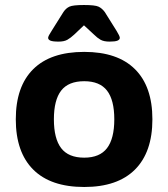

<svg xmlns="http://www.w3.org/2000/svg" viewBox="-20 -738 670 766"><path d="M316 8Q182 8 112.5 -61.5Q43 -131 43 -262Q43 -393 112.5 -462Q182 -531 316 -531Q449 -531 518.5 -462Q588 -393 588 -262Q588 -131 518.5 -61.5Q449 8 316 8ZM316 -109Q378 -109 407 -147Q436 -185 436 -262Q436 -339 407 -376.5Q378 -414 316 -414Q253 -414 224 -376.5Q195 -339 195 -262Q195 -185 224 -147Q253 -109 316 -109ZM214 -572Q190 -572 181 -576Q172 -580 172 -587Q172 -594 186 -615L233 -690Q243 -705 257 -711.5Q271 -718 315 -718Q359 -718 373 -711.5Q387 -705 398 -690L445 -615Q458 -594 458 -587Q458 -580 449 -576Q440 -572 417 -572Q394 -572 381 -579.5Q368 -587 355 -600L315 -637L276 -600Q262 -587 249 -579.5Q236 -572 214 -572Z"/></svg>

Font: Asap Semi Expanded
Style: Bold
Weight: 700
Width: 6
Designer: Pablo Cosgaya
Foundry: Omnibus-Type
Version: Version 3.001; ttfautohint (v1.8.4.7-5d5b)